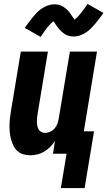

<svg xmlns="http://www.w3.org/2000/svg" viewBox="-20 -783 547 978"><path d="M187 -595 106 -641Q118 -658 129 -672.5Q140 -687 150 -699Q160 -711 170.5 -721.5Q181 -732 195 -741Q209 -750 224.5 -755.5Q240 -761 256 -761Q265 -761 273.5 -759.5Q282 -758 290.5 -754.5Q299 -751 305.5 -746.5Q312 -742 319.5 -735.5Q327 -729 332 -722.5Q337 -716 341.5 -709.5Q346 -703 350.5 -696Q355 -689 360 -683Q375 -695 390 -713.5Q405 -732 426 -763L507 -717Q495 -700 484 -685.5Q473 -671 462.5 -659Q452 -647 441.5 -636.5Q431 -626 417 -617Q403 -608 387.5 -602.5Q372 -597 357 -597Q347 -597 338.5 -598.5Q330 -600 321.5 -603.5Q313 -607 306.5 -611.5Q300 -616 293 -622.5Q286 -629 280.5 -635.5Q275 -642 270.5 -648.5Q266 -655 261 -662.5Q256 -670 252 -675Q237 -663 222 -644.5Q207 -626 187 -595ZM290 175 319 0H250L260 -65Q250 -49 236 -35Q222 -21 205.5 -11Q189 -1 170.5 3.5Q152 8 134 8Q115 8 97.5 2.5Q80 -3 67.5 -15Q55 -27 47.5 -43Q40 -59 35.5 -76.5Q31 -94 29.5 -112.5Q28 -131 28.5 -149.5Q29 -168 31.5 -187Q34 -206 37 -225L86 -520H224L172 -206Q170 -195 169 -184.5Q168 -174 168 -163.5Q168 -153 170 -143Q172 -133 176.5 -124.5Q181 -116 190 -111Q199 -106 210 -106Q223 -106 236 -112Q249 -118 258 -128.5Q267 -139 272 -152Q277 -165 279 -178L336 -520H474L407 -114H459L411 175Z"/></svg>

Font: Iosevka SS04 Heavy
Style: Italic
Weight: 900
Italic angle: -9°
Monospace: yes
Designer: Belleve Invis
Foundry: Belleve Invis
Version: Version 19.0.0; ttfautohint (v1.8.4)